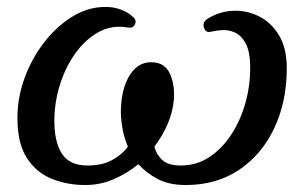

<svg xmlns="http://www.w3.org/2000/svg" viewBox="-20 -519 873 551"><path d="M224 12Q174 12 129.5 -5.5Q85 -23 57.5 -65Q30 -107 30 -180Q30 -239 50.5 -295Q71 -351 106 -396.5Q141 -442 185.5 -470Q230 -498 278 -499Q304 -500 325.5 -492Q347 -484 360 -472Q373 -462 367.5 -449.5Q362 -437 347 -440Q302 -448 264 -427.5Q226 -407 197 -367Q168 -327 152 -276Q136 -225 136 -172Q136 -111 158 -77.5Q180 -44 231 -44Q273 -44 301.5 -59.5Q330 -75 347 -98Q335 -127 330.5 -156Q326 -185 327 -206Q329 -268 354 -306Q379 -344 422 -340Q455 -337 468.5 -305.5Q482 -274 479 -233Q473 -165 423 -98Q429 -75 446 -59.5Q463 -44 499 -44Q544 -44 580.5 -68Q617 -92 643.5 -132.5Q670 -173 684 -222.5Q698 -272 698 -324Q698 -371 685 -394.5Q672 -418 653.5 -426Q635 -434 616 -432.5Q597 -431 585 -428Q571 -424 565.5 -439Q560 -454 574 -464Q608 -486 647.5 -488Q687 -490 722.5 -472.5Q758 -455 780.5 -418Q803 -381 803 -324Q803 -227 767 -151Q731 -75 666 -31.5Q601 12 513 12Q465 12 432 -5.5Q399 -23 377 -48Q346 -22 307 -5Q268 12 224 12Z"/></svg>

Font: Zen Old Mincho SemiBold
Style: Regular
Weight: 600
Version: Version 1.500